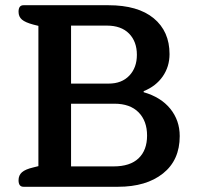

<svg xmlns="http://www.w3.org/2000/svg" viewBox="-20 -715 758 735"><path d="M51 -25Q51 -44 64 -55.5Q77 -67 107 -74L127 -79V-616L107 -621Q77 -629 64 -640Q51 -651 51 -670Q51 -695 70 -695H395Q508 -695 568.5 -645Q629 -595 629 -508Q629 -460 603 -422.5Q577 -385 530 -366V-362Q596 -343 632 -298.5Q668 -254 668 -194Q668 -102 604 -51Q540 0 432 0H70Q51 0 51 -25ZM396 -395Q446 -395 475 -425.5Q504 -456 504 -505Q504 -556 474 -586.5Q444 -617 389 -617H252V-395ZM415 -78Q478 -78 510.5 -109Q543 -140 543 -196Q543 -252 510.5 -285Q478 -318 418 -318H252V-78Z"/></svg>

Font: MaitreeSemiBold
Style: Regular
Weight: 600
Designer: CadsonDemak Team
Foundry: CadsonDemak
Version: Version 1.000